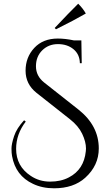

<svg xmlns="http://www.w3.org/2000/svg" viewBox="-20 -922 589 1036"><path d="M282 -764 275 -771Q352 -853 402 -902Q429 -875 443 -849Q379 -812 282 -764ZM119 -266Q67 -198 67 -119Q67 -25 146 27Q192 58 250.5 58Q309 58 352 35Q433 -7 443 -106Q444 -113 444 -120Q444 -157 423.5 -200Q403 -243 357 -279L177 -421Q118 -468 118 -540.5Q118 -613 165 -663.5Q212 -714 292 -714Q332 -714 379 -704H419L421 -581H411Q410 -629 376.5 -656.5Q343 -684 292.5 -684Q242 -684 208 -650.5Q174 -617 174 -564.5Q174 -512 218 -477L403 -331Q513 -244 513 -121Q513 -29 440 37Q377 94 272 94Q208 94 158 70Q64 26 45 -80Q42 -96 42 -120.5Q42 -145 56 -187.5Q70 -230 110 -273Z"/></svg>

Font: Cinzel Decorative
Style: Regular
Weight: 400
Designer: Natanael Gama
Version: Version 1.001;PS 001.001;hotconv 1.0.56;makeotf.lib2.0.21325